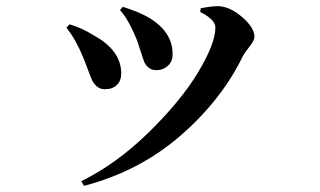

<svg xmlns="http://www.w3.org/2000/svg" viewBox="-20 -550 1040 624"><path d="M423 -425Q395 -491 370 -517L379 -528Q435 -510 463 -493Q541 -447 541 -374Q541 -350 525.5 -336Q510 -322 489 -322Q472 -322 462 -331Q452 -340 448 -350.5Q444 -361 436.5 -385Q429 -409 423 -425ZM770 -369Q701 -226 567 -109.5Q433 7 253 54L244 39Q358 -17 462.5 -119Q567 -221 623.5 -314.5Q680 -408 680 -461Q680 -486 631 -511L632 -523Q667 -530 689 -530Q727 -529 767 -494.5Q807 -460 807 -430Q807 -419 790.5 -398Q774 -377 770 -369ZM250 -364Q227 -421 196 -460L206 -471Q249 -458 283 -436Q374 -387 374 -311Q374 -288 360 -274Q346 -260 321 -260Q305 -260 294.5 -269.5Q284 -279 279 -290Q274 -301 265 -325.5Q256 -350 250 -364Z"/></svg>

Font: Swei Spring CJKtc
Style: Bold
Weight: 700
Version: Version 1.021